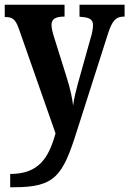

<svg xmlns="http://www.w3.org/2000/svg" viewBox="-20 -556 545 809"><path d="M23 177V233H38C212 233 244 186 304 -4L435 -414C453 -470 469 -486 502 -486H505V-536H315V-486L319 -485C354 -483 372 -476 372 -450C372 -435 367 -411 362 -396L308 -203C301 -177 292 -143 288 -111C285 -139 277 -180 260 -233L208 -399C202 -418 197 -437 197 -451C197 -474 212 -486 249 -486H252V-536H0V-484H4C31 -484 45 -476 59 -436L214 6C185 110 143 177 23 177Z"/></svg>

Font: Noto Serif Thai Condensed
Style: Bold
Weight: 700
Width: 3
Designer: Monotype Design Team
Foundry: Monotype Imaging Inc.
Version: Version 2.002